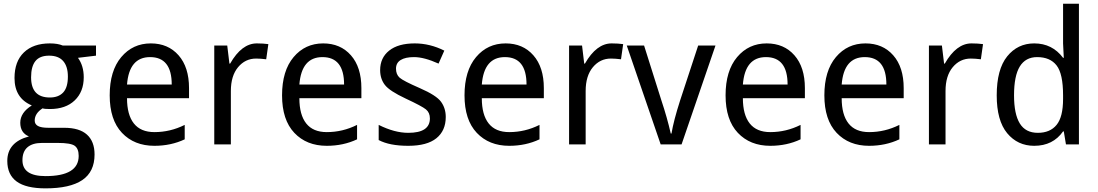

<svg xmlns="http://www.w3.org/2000/svg" viewBox="-20 -782 5950 1040"><path d="M500 -535.2V-480.5L402.3 -468.8Q433.6 -425.8 433.6 -363.3Q433.6 -285.2 384.8 -238.3Q335.9 -191.4 250 -191.4Q218.8 -191.4 210.9 -195.3Q168 -168 168 -128.9Q168 -109.4 185.5 -99.6Q203.1 -89.8 242.2 -89.8H328.1Q410.2 -89.8 451.2 -52.7Q492.2 -15.6 492.2 54.7Q492.2 148.4 425.8 193.4Q359.4 238.3 226.6 238.3Q121.1 238.3 70.3 201.2Q19.5 164.1 19.5 89.8Q19.5 -11.7 136.7 -43Q89.8 -62.5 89.8 -117.2Q89.8 -171.9 152.3 -210.9Q58.6 -250 58.6 -359.4Q58.6 -449.2 109.4 -498Q160.2 -546.9 250 -546.9Q293 -546.9 320.3 -535.2ZM347.7 -367.2Q347.7 -421.9 322.3 -451.2Q296.9 -480.5 246.1 -480.5Q195.3 -480.5 171.9 -451.2Q148.4 -421.9 148.4 -363.3Q148.4 -308.6 173.8 -281.2Q199.2 -253.9 250 -253.9Q296.9 -253.9 322.3 -281.2Q347.7 -308.6 347.7 -367.2ZM293 -7.8H207Q156.2 -7.8 128.9 15.6Q101.6 39.1 101.6 85.9Q101.6 128.9 132.8 150.4Q164.1 171.9 226.6 171.9Q316.4 171.9 361.3 144.5Q406.2 117.2 406.2 62.5Q406.2 23.4 384.8 7.8Q363.3 -7.8 293 -7.8Z M1003.9 -250H668Q668 -160.2 705.1 -113.3Q742.2 -66.4 816.4 -66.4Q902.3 -66.4 980.5 -105.5V-27.3Q906.2 7.8 816.4 7.8Q707 7.8 640.6 -62.5Q574.2 -132.8 574.2 -265.6Q574.2 -398.4 636.7 -472.7Q699.2 -546.9 796.9 -546.9Q890.6 -546.9 947.3 -482.4Q1003.9 -418 1003.9 -304.7ZM668 -324.2H910.2Q910.2 -398.4 880.9 -435.5Q851.6 -472.7 793 -472.7Q679.7 -472.7 668 -324.2Z M1433.6 -543 1421.9 -460.9Q1390.6 -464.8 1367.2 -464.8Q1308.6 -464.8 1269.5 -418Q1230.5 -371.1 1230.5 -289.1V0H1140.6V-535.2H1210.9L1222.7 -437.5H1226.6Q1289.1 -546.9 1371.1 -546.9Q1406.2 -546.9 1433.6 -543Z M1937.5 -250H1601.6Q1601.6 -160.2 1638.7 -113.3Q1675.8 -66.4 1750 -66.4Q1835.9 -66.4 1914.1 -105.5V-27.3Q1839.8 7.8 1750 7.8Q1640.6 7.8 1574.2 -62.5Q1507.8 -132.8 1507.8 -265.6Q1507.8 -398.4 1570.3 -472.7Q1632.8 -546.9 1730.5 -546.9Q1824.2 -546.9 1880.9 -482.4Q1937.5 -418 1937.5 -304.7ZM1601.6 -324.2H1843.8Q1843.8 -398.4 1814.5 -435.5Q1785.2 -472.7 1726.6 -472.7Q1613.3 -472.7 1601.6 -324.2Z M2031.2 -23.4V-105.5Q2117.2 -62.5 2191.4 -62.5Q2250 -62.5 2279.3 -82Q2308.6 -101.6 2308.6 -140.6Q2308.6 -171.9 2287.1 -189.5Q2265.6 -207 2177.7 -248Q2089.8 -289.1 2064.5 -322.3Q2039.1 -355.5 2039.1 -402.3Q2039.1 -468.8 2087.9 -507.8Q2136.7 -546.9 2226.6 -546.9Q2308.6 -546.9 2386.7 -507.8L2355.5 -437.5Q2277.3 -472.7 2222.7 -472.7Q2175.8 -472.7 2150.4 -457Q2125 -441.4 2125 -410.2Q2125 -378.9 2144.5 -361.3Q2164.1 -343.8 2253.9 -304.7Q2343.8 -265.6 2369.1 -230.5Q2394.5 -195.3 2394.5 -148.4Q2394.5 -74.2 2343.8 -33.2Q2293 7.8 2191.4 7.8Q2089.8 7.8 2031.2 -23.4Z M2925.8 -250H2589.8Q2589.8 -160.2 2627 -113.3Q2664.1 -66.4 2738.3 -66.4Q2824.2 -66.4 2902.3 -105.5V-27.3Q2828.1 7.8 2738.3 7.8Q2628.9 7.8 2562.5 -62.5Q2496.1 -132.8 2496.1 -265.6Q2496.1 -398.4 2558.6 -472.7Q2621.1 -546.9 2718.8 -546.9Q2812.5 -546.9 2869.1 -482.4Q2925.8 -418 2925.8 -304.7ZM2589.8 -324.2H2832Q2832 -398.4 2802.7 -435.5Q2773.4 -472.7 2714.8 -472.7Q2601.6 -472.7 2589.8 -324.2Z M3355.5 -543 3343.8 -460.9Q3312.5 -464.8 3289.1 -464.8Q3230.5 -464.8 3191.4 -418Q3152.3 -371.1 3152.3 -289.1V0H3062.5V-535.2H3132.8L3144.5 -437.5H3148.4Q3210.9 -546.9 3293 -546.9Q3328.1 -546.9 3355.5 -543Z M3558.6 0 3375 -535.2H3468.8L3562.5 -238.3Q3593.8 -144.5 3613.3 -58.6H3617.2Q3628.9 -128.9 3664.1 -238.3L3761.7 -535.2H3855.5L3671.9 0Z M4339.8 -250H4003.9Q4003.9 -160.2 4041 -113.3Q4078.1 -66.4 4152.3 -66.4Q4238.3 -66.4 4316.4 -105.5V-27.3Q4242.2 7.8 4152.3 7.8Q4043 7.8 3976.6 -62.5Q3910.2 -132.8 3910.2 -265.6Q3910.2 -398.4 3972.7 -472.7Q4035.2 -546.9 4132.8 -546.9Q4226.6 -546.9 4283.2 -482.4Q4339.8 -418 4339.8 -304.7ZM4003.9 -324.2H4246.1Q4246.1 -398.4 4216.8 -435.5Q4187.5 -472.7 4128.9 -472.7Q4015.6 -472.7 4003.9 -324.2Z M4875 -250H4539.1Q4539.1 -160.2 4576.2 -113.3Q4613.3 -66.4 4687.5 -66.4Q4773.4 -66.4 4851.6 -105.5V-27.3Q4777.3 7.8 4687.5 7.8Q4578.1 7.8 4511.7 -62.5Q4445.3 -132.8 4445.3 -265.6Q4445.3 -398.4 4507.8 -472.7Q4570.3 -546.9 4668 -546.9Q4761.7 -546.9 4818.4 -482.4Q4875 -418 4875 -304.7ZM4539.1 -324.2H4781.2Q4781.2 -398.4 4752 -435.5Q4722.7 -472.7 4664.1 -472.7Q4550.8 -472.7 4539.1 -324.2Z M5304.7 -543 5293 -460.9Q5261.7 -464.8 5238.3 -464.8Q5179.7 -464.8 5140.6 -418Q5101.6 -371.1 5101.6 -289.1V0H5011.7V-535.2H5082L5093.8 -437.5H5097.7Q5160.2 -546.9 5242.2 -546.9Q5277.3 -546.9 5304.7 -543Z M5742.2 -70.3H5738.3Q5683.6 7.8 5582 7.8Q5492.2 7.8 5435.5 -60.5Q5378.9 -128.9 5378.9 -265.6Q5378.9 -406.2 5435.5 -476.6Q5492.2 -546.9 5582 -546.9Q5679.7 -546.9 5738.3 -468.8H5742.2L5738.3 -546.9V-761.7H5824.2V0H5753.9ZM5738.3 -246.1V-265.6Q5738.3 -382.8 5703.1 -427.7Q5668 -472.7 5597.7 -472.7Q5535.2 -472.7 5503.9 -421.9Q5472.7 -371.1 5472.7 -265.6Q5472.7 -164.1 5503.9 -113.3Q5535.2 -62.5 5601.6 -62.5Q5668 -62.5 5703.1 -105.5Q5738.3 -148.4 5738.3 -246.1Z"/></svg>

Font: Droid Sans Fallback
Style: Regular
Weight: 400
Designer: Steve Matteson
Foundry: Ascender Corporation
Version: 3.00 (Khmer version)